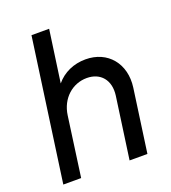

<svg xmlns="http://www.w3.org/2000/svg" viewBox="-138 -859 855 961"><g transform="rotate(-20 290.0 -378.5)"><path d="M34 0H129L173 -318C185 -405 250 -461 326 -461C399 -461 444 -409 433 -328L387 0H482L529 -336C546 -460 470 -551 352 -551C289 -551 233 -526 195 -480L234 -757H140Z"/></g></svg>

Font: Mluvka Medium
Style: Italic
Weight: 500
Italic angle: -8°
Designer: Modified by Jiří Krblich, Original typeface by Gumpita Rahayu
Foundry: Gumpita Rahayu & Jiří Krblich
Version: Version 2.000;Glyphs 3.1.1 (3134)